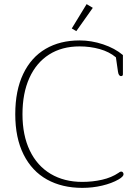

<svg xmlns="http://www.w3.org/2000/svg" viewBox="-20 -901 679 931"><path d="M328 -763 400 -881 430 -863 350 -750ZM54 -347Q54 -462 92.5 -542.5Q131 -623 201 -664Q271 -705 366 -705Q423 -705 480 -686Q537 -667 576 -634V-541Q576 -532 567 -532Q555 -532 552 -554L542 -623Q510 -650 463.5 -663Q417 -676 366 -676Q280 -676 218 -636.5Q156 -597 122.5 -523Q89 -449 89 -347Q89 -245 124.5 -171Q160 -97 225.5 -58Q291 -19 379 -19Q429 -19 475 -29.5Q521 -40 555 -63Q556 -64 560 -66.5Q564 -69 568 -69Q573 -69 576 -65Q579 -61 579 -56Q579 -45 555 -31Q522 -12 475.5 -1Q429 10 379 10Q281 10 208 -30.5Q135 -71 94.5 -151.5Q54 -232 54 -347Z"/></svg>

Font: Maitree ExtraLight
Style: Regular
Weight: 250
Designer: CadsonDemak Team
Foundry: CadsonDemak
Version: Version 1.002